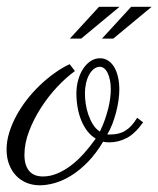

<svg xmlns="http://www.w3.org/2000/svg" viewBox="-44 -533 472 572"><path d="M275.4 -132.8Q277.3 -132.3 279.3 -132.3Q281.2 -132.3 283.7 -132.3Q297.4 -132.3 308.6 -135Q319.8 -137.7 329.3 -143.6Q338.9 -149.4 347.7 -158.9Q356.4 -168.5 364.7 -182.1L382.3 -168.5Q358.9 -135.3 334 -122.1Q309.1 -108.9 281.2 -108.9Q271 -108.9 263.2 -110.8Q242.2 -75.7 218.3 -51Q194.3 -26.4 169.4 -10.7Q144.5 4.9 120.1 12Q95.7 19 74.7 19Q53.2 19 34.9 11.5Q16.6 3.9 3.4 -10.3Q-9.8 -24.4 -17.1 -43.9Q-24.4 -63.5 -24.4 -87.9Q-24.4 -112.3 -16.6 -137.7Q-8.8 -163.1 4.6 -188Q18.1 -212.9 36.1 -236.1Q54.2 -259.3 75.2 -279.3Q96.2 -299.3 118.7 -315.4Q141.1 -331.5 163.6 -341.8L179.2 -321.3Q153.3 -302.7 126.7 -274.4Q100.1 -246.1 78.4 -212.4Q56.6 -178.7 42.7 -142.3Q28.8 -106 28.8 -71.8Q28.8 -41 42.5 -24.2Q56.2 -7.3 84 -7.3Q105.5 -7.3 126.5 -16.1Q147.5 -24.9 167.5 -40Q187.5 -55.2 206.1 -75.9Q224.6 -96.7 241.2 -120.1Q227.1 -128.4 216.3 -142.3Q205.6 -156.2 198.2 -174.1Q190.9 -191.9 187.3 -212.4Q183.6 -232.9 183.6 -254.4Q183.6 -275.9 189 -294.9Q194.3 -314 203.9 -328.4Q213.4 -342.8 226.1 -351.1Q238.8 -359.4 253.9 -359.4Q267.6 -359.4 278.3 -352.3Q289.1 -345.2 296.4 -332.8Q303.7 -320.3 307.6 -303.2Q311.5 -286.1 311.5 -266.6Q311.5 -252 309.1 -234.4Q306.6 -216.8 302 -199Q297.4 -181.2 290.8 -163.8Q284.2 -146.5 275.4 -132.8ZM209 -254.4Q209 -240.2 211.4 -223.6Q213.9 -207 219.2 -191.4Q224.6 -175.8 232.9 -162.4Q241.2 -148.9 253.4 -141.1Q262.2 -158.2 268.3 -176Q274.4 -193.8 278.6 -210.4Q282.7 -227.1 284.4 -241.5Q286.1 -255.9 286.1 -266.6Q286.1 -281.2 283.7 -293.5Q281.2 -305.7 277.1 -314.7Q272.9 -323.7 266.8 -328.9Q260.7 -334 253.4 -334Q243.7 -334 235.4 -327.4Q227.1 -320.8 221.2 -309.8Q215.3 -298.8 212.2 -284.4Q209 -270 209 -254.4ZM197.8 -418H164.1L251 -512.7H312ZM293.5 -418H259.8L346.7 -512.7H407.7Z"/></svg>

Font: Parisienne
Style: Regular
Weight: 400
Designer: Astigmatic (AOETI)
Foundry: Astigmatic (AOETI)
Version: Version 1.000